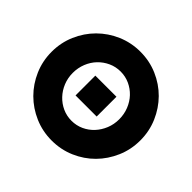

<svg xmlns="http://www.w3.org/2000/svg" viewBox="-175 -913 1125 1125"><g transform="rotate(45 387.5 -350.0)"><path d="M388 -718Q464 -718 531 -689Q598 -660 647.5 -610Q697 -560 726 -493Q755 -426 755 -350Q755 -274 726 -207Q697 -140 647.5 -90Q598 -40 531 -11Q464 18 388 18Q312 18 245 -11Q178 -40 128 -90Q78 -140 49 -207Q20 -274 20 -350Q20 -426 49 -493Q78 -560 128 -610Q178 -660 245 -689Q312 -718 388 -718ZM388 -146Q428 -146 463 -162Q498 -178 524 -206Q550 -234 565 -271Q580 -308 580 -350Q580 -392 565 -429.5Q550 -467 524 -494.5Q498 -522 463 -538Q428 -554 388 -554Q348 -554 313 -538Q278 -522 251.5 -494.5Q225 -467 210 -429.5Q195 -392 195 -350Q195 -308 210 -271Q225 -234 251.5 -206Q278 -178 313 -162Q348 -146 388 -146ZM475 -432V-268H300V-432Z"/></g></svg>

Font: Aoudax Cyrillic
Style: Regular
Weight: 400
Designer: William Zhang
Foundry: William Zhang
Version: Version 1.00 June 4, 2021, initial release